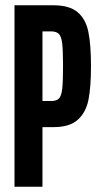

<svg xmlns="http://www.w3.org/2000/svg" viewBox="-20 -708 376 728"><path d="M35 -688H182Q243 -688 274 -662Q305 -636 315 -587.5Q325 -539 325 -457Q325 -378 315.5 -330Q306 -282 275 -254Q244 -226 183 -226H141V0H35ZM219 -457Q219 -515 216 -542Q213 -569 203.5 -579Q194 -589 174 -589H141V-325H174Q195 -325 204 -335Q213 -345 216 -371.5Q219 -398 219 -457Z"/></svg>

Font: Saira Ultra Condensed
Style: Bold
Weight: 700
Width: 1
Designer: Hector Gatti with collaboration of the Omnibus-Type team
Foundry: Omnibus-Type
Version: Version 1.001; ttfautohint (v1.8)